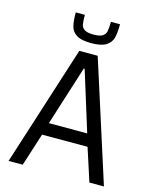

<svg xmlns="http://www.w3.org/2000/svg" viewBox="-129 -974 852 1060"><g transform="rotate(15 296.5 -444.0)"><path d="M24 0ZM486 0 425 -188H165L105 0H24L244 -688H349L569 0ZM298 -600H293L185 -259H404ZM296 -746Q239 -746 212 -763Q185 -780 177.5 -809Q170 -838 170 -888H222Q222 -851 225.5 -833Q229 -815 245 -805Q261 -795 296 -795Q331 -795 347 -805Q363 -815 367 -833.5Q371 -852 371 -888H423Q423 -839 415.5 -810Q408 -781 380.5 -763.5Q353 -746 296 -746Z"/></g></svg>

Font: Assailand
Style: Regular
Weight: 400
Designer: Hector Gatti with collaboration of the Omnibus-Type team
Foundry: Omnibus-Type
Version: Version 0.072;October 19, 2019;FontCreator 12.0.0.2547 64-bi